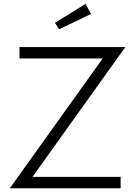

<svg xmlns="http://www.w3.org/2000/svg" viewBox="-20 -1000 718 1020"><path d="M620.9 0V-60.5H152.7L645.9 -750H83.6V-689.5H525.5L32.3 0ZM271.8 -878.6 294.1 -844.5 463.6 -925.9 434.5 -979.5Z"/></svg>

Font: Spartan MB
Style: Regular
Weight: 212
Designer: Matt Bailey, Mirko Velimirovic
Foundry: Matt Bailey
Version: Version 1.005